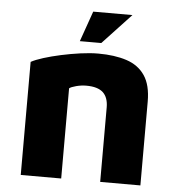

<svg xmlns="http://www.w3.org/2000/svg" viewBox="-51 -738 718 785"><g transform="rotate(5 308.5 -345.5)"><path d="M63 -464Q81 -474 113 -484Q145 -494 184 -502.5Q223 -511 263 -516.5Q303 -522 336 -522Q403 -522 452 -506Q501 -490 527.5 -451Q554 -412 554 -344V0H389V-306Q389 -326 383.5 -341.5Q378 -357 367 -367Q356 -377 339 -382Q322 -387 298 -387Q278 -387 257 -381.5Q236 -376 229 -370V0H63ZM256 -566 300 -691H461L344 -566Z"/></g></svg>

Font: Maven Pro ExtraBold
Style: Regular
Weight: 800
Designer: Joe Prince
Foundry: Joe Prince
Version: Version 2.100